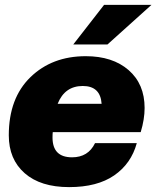

<svg xmlns="http://www.w3.org/2000/svg" viewBox="-20 -756 640 786"><path d="M263 10Q146 10 81 -47Q16 -104 16 -202Q16 -354 104.5 -440Q193 -526 331 -526Q441 -526 506.5 -469Q572 -412 572 -314Q572 -268 556 -215H196Q195 -207 195 -193Q195 -112 275 -112Q341 -112 369 -170H540Q517 -86 447.5 -38Q378 10 263 10ZM319 -404Q245 -404 216 -331H396Q391 -404 319 -404ZM420 -574H280L406 -736H600Z"/></svg>

Font: Creato Display Black
Style: Italic
Weight: 900
Italic angle: -10°
Version: Version 1.000